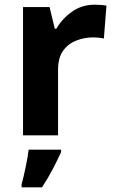

<svg xmlns="http://www.w3.org/2000/svg" viewBox="-20 -576 494 817"><path d="M383 -556Q394 -556 409 -555Q424 -554 433 -552L422 -412Q415 -414 401.5 -415.5Q388 -417 378 -417Q340 -417 305 -403.5Q270 -390 248.5 -360Q227 -330 227 -278V0H78V-546H191L213 -454H220Q244 -496 286 -526Q328 -556 383 -556ZM240 71Q225 104 205 142.5Q185 181 159 221H72V208Q80 179 89 136Q98 93 102 61H240Z"/></svg>

Font: Noto Sans Vithkuqi
Style: Bold
Weight: 700
Version: Version 1.001; ttfautohint (v1.8.4.7-5d5b)